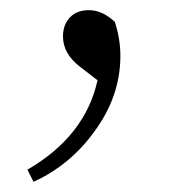

<svg xmlns="http://www.w3.org/2000/svg" viewBox="-20 -125 364 378"><path d="M46 233C94 211 134 178 165 135C200 88 217 38 217 -15C217 -38 213 -61 206 -82C190 -97 173 -105 155 -105C139 -105 126 -100 117 -90C108 -80 104 -68 104 -53C104 -31 115 -11 137 6L172 33C156 106 110 165 34 209Z"/></svg>

Font: AllPunType Light
Style: Regular
Weight: 300
Version: 1.0